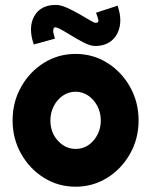

<svg xmlns="http://www.w3.org/2000/svg" viewBox="-20 -728 600 762"><path d="M280 13Q211 13 154.2 -22.5Q97.5 -58 63.8 -117.8Q30 -177.5 30 -250Q30 -323 63.8 -383Q97.5 -443 154.2 -478.5Q211 -514 280 -514Q349 -514 405.8 -478.5Q462.5 -443 496.2 -383Q530 -323 530 -250Q530 -177.5 496.2 -117.8Q462.5 -58 405.8 -22.5Q349 13 280 13ZM280 -137Q323 -137 351.5 -170.8Q380 -204.5 380 -250Q380 -281.5 366.2 -307.5Q352.5 -333.5 329.8 -348.8Q307 -364 280 -364Q252 -364 229.2 -348.2Q206.5 -332.5 193.2 -306.5Q180 -280.5 180 -250Q180 -202 209.8 -169.5Q239.5 -137 280 -137ZM358 -545.5Q339 -545.5 312.2 -559.2Q285.5 -573 259.2 -589.2Q233 -605.5 214.5 -614.8Q196 -624 193 -615.5Q190 -606.5 191.8 -598Q193.5 -589.5 198 -574.5L114 -551.5Q91 -618.5 115.8 -663.5Q140.5 -708.5 202 -708.5Q220 -708.5 244.5 -697.8Q269 -687 293.2 -673Q317.5 -659 335.8 -648.2Q354 -637.5 359 -637.5Q373.5 -637.5 370 -650.5Q366.5 -663.5 361 -677.5L447 -705.5Q462.5 -658.5 455 -622.5Q447.5 -586.5 422 -566Q396.5 -545.5 358 -545.5Z"/></svg>

Font: Urbanist Black
Style: Regular
Weight: 900
Designer: Corey Hu
Foundry: Corey Hu
Version: Version 1.330; ttfautohint (v1.8.4.7-5d5b)